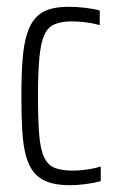

<svg xmlns="http://www.w3.org/2000/svg" viewBox="-20 -538 346 566"><path d="M186 8Q147 8 121 -1.5Q95 -11 79.5 -30.5Q64 -50 56 -80.5Q48 -111 45.5 -154.5Q43 -198 43 -254Q43 -317 46.5 -362Q50 -407 59.5 -437.5Q69 -468 85 -485.5Q101 -503 125 -510.5Q149 -518 183 -518Q206 -518 231.5 -515Q257 -512 274 -507V-464Q257 -469 234.5 -472Q212 -475 192 -475Q160 -475 140 -466Q120 -457 110 -433.5Q100 -410 96 -367Q92 -324 92 -256Q92 -185 95.5 -141.5Q99 -98 110 -74.5Q121 -51 141.5 -43Q162 -35 194 -35Q216 -35 238.5 -38.5Q261 -42 277 -47V-4Q259 1 234 4.5Q209 8 186 8Z"/></svg>

Font: Saira ExtraCondensed Light
Style: Regular
Weight: 300
Width: 2
Designer: Hector Gatti with collaboration of the Omnibus-Type team
Foundry: Omnibus-Type
Version: Version 1.101